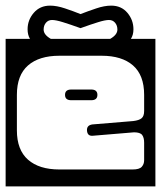

<svg xmlns="http://www.w3.org/2000/svg" viewBox="-40 -642 572 682"><path d="M434 -538Q434 -518 425 -504H512V20H-20V-504H66.5Q58 -518 58 -538Q58 -571 80 -596.5Q102 -622 138 -622Q161.5 -622 190.8 -612.2Q220 -602.5 246 -592Q273 -602.5 302 -612.2Q331 -622 355 -622Q391 -622 412.5 -596.5Q434 -571 434 -538ZM115 -537Q115 -518.5 140.5 -504H351.5Q377 -518.5 377 -537Q377 -551.5 368.8 -561.2Q360.5 -571 347 -571Q333.5 -571 308.5 -563.2Q283.5 -555.5 246 -542Q208.5 -555.5 183.5 -563.2Q158.5 -571 145 -571Q131.5 -571 123.2 -561.2Q115 -551.5 115 -537ZM171 -444Q99 -444 59.5 -409.5Q20 -375 20 -305V-179Q20 -109.5 59.5 -74.8Q99 -40 171 -40H431Q455 -40 463.5 -49.5Q472 -59 472 -73V-135Q472 -153 465 -162.5Q458 -172 436 -172L292 -160Q270.5 -157 269 -178Q267.5 -197 288 -200L433 -212Q454 -214.5 463 -222Q472 -229.5 472 -248V-305Q472 -375 432.5 -409.5Q393 -444 321 -444ZM306 -305Q306 -286 284 -286H213Q191 -286 191 -305Q191 -324 213 -324H284Q306 -324 306 -305Z"/></svg>

Font: Honk Rounded
Style: Regular
Weight: 400
Designer: Noopur Datye & Yesha Goshar
Foundry: Ek Type
Version: Version 1.000